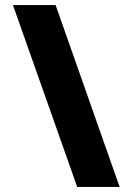

<svg xmlns="http://www.w3.org/2000/svg" viewBox="-20 -682 522 756"><path d="M31 -662H199L451 54H284Z"/></svg>

Font: Kanit SemiBold
Style: Regular
Weight: 600
Designer: Katatrad Team
Foundry: CadsonDemak
Version: Version 1.030